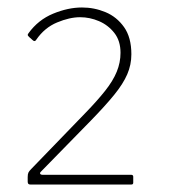

<svg xmlns="http://www.w3.org/2000/svg" viewBox="-20 -877 492 513"><path d="M208 -575Q240 -608 261 -634.5Q282 -661 292 -685.5Q302 -710 302 -736Q302 -768 285.5 -789Q269 -810 244.5 -820.5Q220 -831 194 -831Q166 -831 132.5 -817Q99 -803 77 -771Q73 -764 67 -770L58 -778Q54 -782 54 -783.5Q54 -785 56 -788Q82 -824 122 -840.5Q162 -857 199 -857Q232 -857 262 -844.5Q292 -832 311.5 -804.5Q331 -777 331 -732Q331 -704 320 -678.5Q309 -653 285 -623.5Q261 -594 222 -554L89 -418Q86 -415 87.5 -412.5Q89 -410 93 -410H330Q336 -410 336 -405V-389Q336 -384 331 -384H61Q57 -384 55.5 -386Q54 -388 54 -392V-404Q54 -412 56 -416Q58 -420 63 -425Z"/></svg>

Font: Libre Franklin Thin
Style: Regular
Weight: 100
Designer: Pablo Impallari, Rodrigo Fuenzalida, Nhung Nguyen
Foundry: Impallari Type
Version: Version 3.000